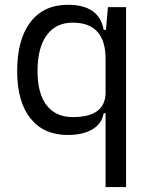

<svg xmlns="http://www.w3.org/2000/svg" viewBox="-20 -547 626 792"><path d="M259.3 9.8Q160.2 9.8 105.5 -58.8Q50.8 -127.4 50.8 -253.9Q50.8 -384.3 105.5 -455.8Q160.2 -527.3 260.3 -527.3Q389.2 -527.3 407.7 -423.8H417L425.3 -517.6H500V224.6H415.5V-80.1H407.7Q399.9 -36.1 360.6 -13.2Q321.3 9.8 259.3 9.8ZM415.5 -304.2Q415.5 -453.6 279.8 -453.6Q210.4 -453.6 172.6 -401.6Q134.8 -349.6 134.8 -253.9Q134.8 -161.1 172.4 -112.5Q210 -64 280.8 -64Q415.5 -64 415.5 -166Z"/></svg>

Font: Cascadia Code NF SemiLight
Style: Regular
Weight: 350
Monospace: yes
Designer: Aaron Bell
Foundry: Saja Typeworks
Version: Version 2404.023; ttfautohint (v1.8.4)